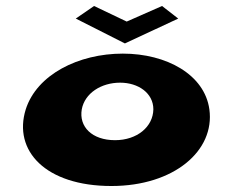

<svg xmlns="http://www.w3.org/2000/svg" viewBox="-20 -604 784 641"><path d="M575 -542 521 -584 403 -532 294 -584 233 -542 397 -459ZM66 -239C23 -101 132 17 352 17C561 17 698 -101 679 -239C663 -355 536 -425 390 -425C242 -425 103 -355 66 -239ZM253 -239C263 -293 318 -328 381 -328C442 -328 492 -293 492 -239C491 -181 438 -136 364 -136C287 -136 243 -181 253 -239Z"/></svg>

Font: Hussar Milosc
Style: Bold
Weight: 700
Foundry: Cannot Into Space Fonts
Version: Version 1.02